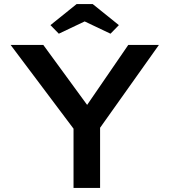

<svg xmlns="http://www.w3.org/2000/svg" viewBox="-20 -920 830 940"><path d="M340 0V-335L352 -274L32 -700H192L431 -373L385 -375L608 -700H758L459 -279L470 -343V0ZM268 -755 227 -797 355 -900H434L562 -797L521 -755L380 -822H409Z"/></svg>

Font: Lexend Exa Medium
Style: Regular
Weight: 500
Designer: Bonnie Shaver-Troup, Thomas Jockin
Foundry: Lexend
Version: Version 1.007